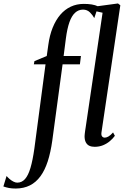

<svg xmlns="http://www.w3.org/2000/svg" viewBox="-148 -837 716 1109"><path d="M131 -577.5Q138.5 -633 156.2 -677Q174 -721 200.2 -751.8Q226.5 -782.5 260.8 -798.5Q295 -814.5 336 -814.5Q361.5 -814.5 381.8 -811.2Q402 -808 419 -800L396.5 -732.5Q388 -749 371.8 -765.2Q355.5 -781.5 331.5 -781.5Q305.5 -781.5 285.8 -763.5Q266 -745.5 253 -708.8Q240 -672 232.5 -614.5L219.5 -513.5H319.5L313.5 -465.5H213.5L154 -25Q144.5 43 127.8 94.8Q111 146.5 85.5 181.2Q60 216 24.8 233.8Q-10.5 251.5 -56.5 252Q-79.5 252 -96.2 248.8Q-113 245.5 -128.5 240L-110 179.5Q-104 187 -93.5 196.2Q-83 205.5 -70.8 211.8Q-58.5 218 -48.5 218Q-22 218 -3.5 197.2Q15 176.5 28 132.8Q41 89 50.5 21L115 -465.5H47.5L51 -484L122 -513.5ZM438 -71.5Q436 -56 441.8 -49Q447.5 -42 457 -42Q466.5 -42 478.2 -48.5Q490 -55 505 -72L515.5 -52.5Q503.5 -36 486.2 -21.5Q469 -7 447 2Q425 11 398.5 11Q381 11 368 5Q355 -1 347.8 -14.8Q340.5 -28.5 340.5 -50.5Q340.5 -55.5 341.5 -63.5Q342.5 -71.5 343.8 -81.8Q345 -92 347 -102.5L444.5 -763.5L377.5 -778.5L381.5 -796.5L533.5 -817L547 -806.5Z"/></svg>

Font: Merriweather 120pt
Style: Italic
Weight: 400
Italic angle: -7.8°
Version: Version 2.101